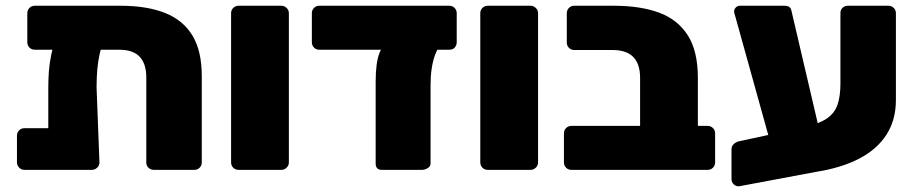

<svg xmlns="http://www.w3.org/2000/svg" viewBox="-20 -591 3185 668"><path d="M101 -418Q90 -418 82.5 -425.5Q75 -433 75 -444V-545Q75 -556 82.5 -563.5Q90 -571 101 -571H399Q491 -571 554 -546Q617 -521 649.5 -467.5Q682 -414 682 -326V-26Q682 -15 674.5 -7.5Q667 0 656 0H516Q505 0 497 -7Q489 -14 489 -25V-321Q489 -369 466 -393.5Q443 -418 394 -418ZM240 -495H293Q326 -495 337.5 -483Q349 -471 343 -458Q333 -431 327 -404.5Q321 -378 318.5 -350Q316 -322 316 -286L326 -26Q326 -15 318 -7.5Q310 0 299 0H65Q54 0 46.5 -8Q39 -16 39 -26V-119Q39 -130 46.5 -137.5Q54 -145 65 -145H148V-286Q148 -314 150 -342Q152 -370 158 -399Q164 -428 175 -458Q181 -473 194.5 -484Q208 -495 240 -495Z M810 0Q799 0 791.5 -7.5Q784 -15 784 -26V-545Q784 -556 791.5 -563.5Q799 -571 810 -571H959Q969 -571 977 -563.5Q985 -556 985 -545V-26Q985 -15 977 -7.5Q969 0 959 0Z M1309 0Q1287 0 1287 -22V-307Q1287 -373 1300.5 -407.5Q1314 -442 1347 -442H1534Q1509 -442 1493.5 -399.5Q1478 -357 1478 -295V-22Q1478 -12 1468 -6Q1458 0 1448 0ZM1091 -418Q1080 -418 1072.5 -425.5Q1065 -433 1065 -444V-545Q1065 -556 1072.5 -563.5Q1080 -571 1091 -571H1543Q1554 -571 1561.5 -563.5Q1569 -556 1569 -545V-444Q1569 -434 1562.5 -426Q1556 -418 1543 -418Z M1677 0Q1666 0 1658.5 -7.5Q1651 -15 1651 -26V-545Q1651 -556 1658.5 -563.5Q1666 -571 1677 -571H1826Q1836 -571 1844 -563.5Q1852 -556 1852 -545V-26Q1852 -15 1844 -7.5Q1836 0 1826 0Z M1968 0Q1957 0 1949.5 -7.5Q1942 -15 1942 -26V-127Q1942 -138 1949.5 -145.5Q1957 -153 1968 -153H2207V-320Q2207 -368 2183.5 -392.5Q2160 -417 2111 -417H1978Q1967 -417 1959.5 -424.5Q1952 -432 1952 -443V-545Q1952 -556 1959.5 -563.5Q1967 -571 1978 -571H2116Q2208 -571 2273 -547Q2338 -523 2373 -468Q2408 -413 2408 -320V-153H2442Q2453 -153 2460.5 -145.5Q2468 -138 2468 -127V-26Q2468 -15 2460.5 -7.5Q2453 0 2442 0Z M2552 57Q2541 58 2533 50.5Q2525 43 2525 32V-71Q2525 -82 2532 -89Q2539 -96 2549 -99L2772 -147Q2827 -159 2855.5 -178Q2884 -197 2894 -227Q2904 -257 2904 -300V-546Q2904 -557 2911.5 -564Q2919 -571 2930 -571H3071Q3082 -571 3089.5 -563.5Q3097 -556 3097 -545V-243Q3097 -174 3064.5 -123Q3032 -72 2970 -39.5Q2908 -7 2819 7ZM2680 -24 2539 -531Q2537 -539 2535.5 -543Q2534 -547 2534 -551Q2534 -559 2540 -565Q2546 -571 2554 -571H2710Q2729 -571 2733 -556L2852 -47Z"/></svg>

Font: Rubik ExtraBold
Style: Regular
Weight: 800
Designer: Hubert and Fischer
Foundry: Hubert and Fischer
Version: Version 2.300;gftools[0.9.30]